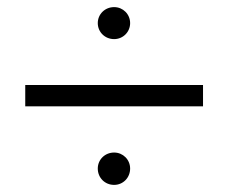

<svg xmlns="http://www.w3.org/2000/svg" viewBox="-20 -520 641 540"><path d="M51 -221H551V-281H51ZM255 -46C255 -20 275 0 301 0C326 0 346 -20 346 -46C346 -71 326 -91 301 -91C275 -91 255 -71 255 -46ZM255 -455C255 -430 275 -410 301 -410C326 -410 346 -430 346 -455C346 -480 326 -500 301 -500C275 -500 255 -480 255 -455Z"/></svg>

Font: Mluvka Light
Style: Regular
Weight: 300
Designer: Modified by Jiří Krblich, Original typeface by Gumpita Rahayu
Foundry: Gumpita Rahayu & Jiří Krblich
Version: Version 2.000;Glyphs 3.1.1 (3134)